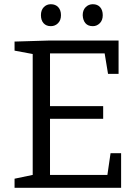

<svg xmlns="http://www.w3.org/2000/svg" viewBox="-20 -890 661 910"><path d="M504 -164H554V0H49V-43L135 -61V-634L49 -650V-693L216 -698H542V-540H492L476 -637H217V-387H469V-327H217V-61H489ZM420 -766Q397 -766 385 -780Q373 -794 372 -818Q372 -842 386 -856Q400 -870 420 -870Q442 -870 454.5 -856Q467 -842 467 -818Q467 -794 453 -780Q439 -766 420 -766ZM221 -766Q199 -766 186.5 -780Q174 -794 174 -818Q174 -842 187.5 -856Q201 -870 221 -870Q243 -870 256 -856Q269 -842 269 -818Q269 -794 255 -780Q241 -766 221 -766Z"/></svg>

Font: Bitter
Style: Regular
Weight: 400
Designer: Sol Matas, and Bitter project Authors
Foundry: Sol Matas
Version: Version 2.001